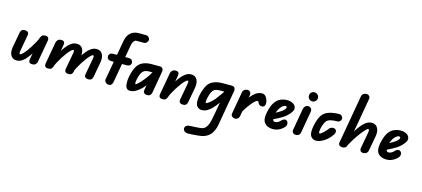

<svg xmlns="http://www.w3.org/2000/svg" viewBox="-69 -1259 4759 2166"><g transform="rotate(15 2310.5 -176.5)"><path d="M89 4Q53 4 33.5 -15.5Q14 -35 8 -65Q2 -95 8 -128L41 -308Q44 -325 54.5 -337.5Q65 -350 93 -350Q118 -350 129 -337Q140 -324 137 -306L103 -119Q101 -107 100 -96.5Q99 -86 101 -80Q103 -74 109 -74Q119 -74 136.5 -91Q154 -108 174.5 -135Q195 -162 215.5 -194.5Q236 -227 252.5 -258Q269 -289 277 -313L288 -195Q272 -168 251.5 -134Q231 -100 206.5 -68.5Q182 -37 152.5 -16.5Q123 4 89 4ZM268 0Q244 0 235 -13Q226 -26 230 -48L277 -313Q285 -330 294 -340Q303 -350 331 -350Q357 -350 366 -337Q375 -324 372 -306L325 -42Q324 -33 312 -16.5Q300 0 268 0Z M455 0Q430 0 420.5 -13Q411 -26 414 -44L461 -308Q463 -317 475 -333.5Q487 -350 518 -350Q564 -350 556 -302L509 -37Q502 -20 492.5 -10Q483 0 455 0ZM693 0Q668 0 657 -13Q646 -26 649 -44L683 -231Q686 -244 687 -254Q688 -264 686 -270Q684 -276 677 -276Q667 -276 649.5 -259Q632 -242 611.5 -215Q591 -188 570.5 -155.5Q550 -123 533.5 -92Q517 -61 509 -37L498 -155Q514 -182 534.5 -216Q555 -250 579.5 -281.5Q604 -313 633.5 -333.5Q663 -354 697 -354Q733 -354 752.5 -335Q772 -316 778 -285.5Q784 -255 778 -222L745 -42Q742 -26 731.5 -13Q721 0 693 0ZM924 0Q899 0 888 -13Q877 -26 880 -44L914 -231Q917 -244 918 -254Q919 -264 917 -270Q915 -276 908 -276Q898 -276 880.5 -259Q863 -242 842.5 -215Q822 -188 801.5 -155.5Q781 -123 764.5 -92Q748 -61 740 -37L729 -155Q745 -182 765.5 -216Q786 -250 810.5 -281.5Q835 -313 864.5 -333.5Q894 -354 928 -354Q964 -354 983.5 -335Q1003 -316 1009 -285.5Q1015 -255 1009 -222L976 -42Q973 -26 962.5 -13Q952 0 924 0Z M1164 0Q1139 0 1125 -17Q1111 -34 1114 -51L1197 -519Q1206 -567 1227 -595.5Q1248 -624 1276.5 -637Q1305 -650 1334 -650H1422Q1444 -650 1457.5 -637Q1471 -624 1471 -607Q1471 -590 1457.5 -575Q1444 -560 1422 -560H1334Q1321 -560 1308 -543Q1295 -526 1290 -502L1209 -44Q1206 -26 1195 -13Q1184 0 1164 0ZM1072 -307Q1072 -325 1085 -337.5Q1098 -350 1121 -350H1304Q1328 -350 1340.5 -337.5Q1353 -325 1353 -307Q1353 -288 1340 -276.5Q1327 -265 1304 -265H1121Q1098 -265 1085 -277Q1072 -289 1072 -307Z M1412 4Q1383 4 1369 -17Q1355 -38 1355 -85Q1355 -112 1361.5 -147.5Q1368 -183 1380 -217.5Q1392 -252 1407 -276Q1436 -319 1479 -334.5Q1522 -350 1564 -350H1650V-263H1564Q1545 -263 1522.5 -256Q1500 -249 1483 -224Q1474 -209 1466 -186.5Q1458 -164 1453.5 -141Q1449 -118 1449 -102Q1449 -98 1450 -91Q1451 -84 1455 -84Q1459 -84 1479.5 -101Q1500 -118 1540 -167Q1569 -203 1590.5 -238.5Q1612 -274 1631 -308H1699Q1686 -279 1668.5 -250Q1651 -221 1633 -192Q1615 -163 1597 -134Q1575 -97 1544 -65.5Q1513 -34 1478.5 -15Q1444 4 1412 4ZM1611 0Q1587 0 1575.5 -13.5Q1564 -27 1567 -44L1604 -252V-350H1669Q1689 -350 1700.5 -335Q1712 -320 1707 -295L1662 -37Q1660 -26 1649 -13Q1638 0 1611 0Z M2029 0Q2004 0 1993 -13Q1982 -26 1985 -44L2019 -231Q2022 -244 2023 -254Q2024 -264 2022 -270Q2020 -276 2013 -276Q2003 -276 1985.5 -259Q1968 -242 1947.5 -215Q1927 -188 1906.5 -155.5Q1886 -123 1869.5 -92Q1853 -61 1845 -37L1834 -155Q1850 -182 1870.5 -216Q1891 -250 1915.5 -281.5Q1940 -313 1969.5 -333.5Q1999 -354 2033 -354Q2069 -354 2088.5 -335Q2108 -316 2114 -285.5Q2120 -255 2114 -222L2081 -42Q2078 -26 2067.5 -13Q2057 0 2029 0ZM1791 0Q1766 0 1756.5 -13Q1747 -26 1750 -44L1797 -308Q1799 -317 1811 -333.5Q1823 -350 1854 -350Q1900 -350 1892 -302L1845 -37Q1838 -20 1828.5 -10Q1819 0 1791 0Z M2112 255Q2112 235 2128.5 223Q2145 211 2169 211Q2174 211 2190.5 210Q2207 209 2227.5 208Q2248 207 2266.5 205.5Q2285 204 2293 203Q2319 200 2333.5 190Q2348 180 2360 161Q2378 132 2388 87Q2398 42 2406 -6L2439 -192L2465 -350H2505Q2530 -350 2541.5 -335.5Q2553 -321 2548 -292L2496 2Q2486 60 2477 114Q2468 168 2442 210Q2423 242 2390 262.5Q2357 283 2313 289Q2301 291 2280.5 293Q2260 295 2238 296.5Q2216 298 2198 299Q2180 300 2173 300Q2143 300 2127.5 286.5Q2112 273 2112 255ZM2177 -85Q2177 -118 2184.5 -154Q2192 -190 2204.5 -222.5Q2217 -255 2232 -279Q2252 -308 2280 -323Q2308 -338 2339.5 -344Q2371 -350 2399 -350H2497V-263H2399Q2371 -263 2348 -257.5Q2325 -252 2308 -228Q2297 -213 2288.5 -187Q2280 -161 2275.5 -138.5Q2271 -116 2271 -108Q2271 -101 2272 -92.5Q2273 -84 2277 -84Q2282 -84 2298 -94Q2314 -104 2334.5 -122Q2355 -140 2373 -163Q2399 -196 2426 -235Q2453 -274 2474 -308H2538Q2504 -247 2470.5 -193.5Q2437 -140 2399 -92Q2384 -73 2362 -50.5Q2340 -28 2311.5 -12Q2283 4 2249 4Q2220 4 2198.5 -17Q2177 -38 2177 -85Z M2895 -211Q2878 -211 2866 -220Q2854 -229 2849 -244Q2848 -249 2843.5 -253.5Q2839 -258 2832 -258Q2821 -258 2796.5 -234.5Q2772 -211 2738.5 -164Q2705 -117 2665 -46L2675 -201Q2706 -244 2734.5 -278.5Q2763 -313 2794 -333.5Q2825 -354 2861 -354Q2886 -354 2901.5 -338Q2917 -322 2925 -299.5Q2933 -277 2933 -256Q2933 -235 2923 -223Q2913 -211 2895 -211ZM2638 0Q2619 0 2603.5 -13Q2588 -26 2592 -48L2638 -309Q2642 -329 2658.5 -339.5Q2675 -350 2691 -350Q2711 -350 2724 -335.5Q2737 -321 2732 -297L2687 -41Q2683 -21 2669 -10.5Q2655 0 2638 0Z M3077 4Q3051 4 3023 -6.5Q2995 -17 2977 -43.5Q2959 -70 2962 -117Q2965 -159 2979.5 -206.5Q2994 -254 3016 -285Q3043 -324 3081 -339Q3119 -354 3155 -354Q3199 -354 3229 -334Q3259 -314 3259 -280Q3259 -262 3242.5 -238Q3226 -214 3202 -192Q3178 -170 3154 -156Q3137 -146 3114 -133.5Q3091 -121 3064 -107.5Q3037 -94 3007 -80L3019 -157Q3028 -162 3044.5 -171.5Q3061 -181 3079.5 -191.5Q3098 -202 3111 -210Q3142 -228 3156 -245.5Q3170 -263 3170 -273Q3170 -278 3164.5 -282Q3159 -286 3152 -286Q3140 -286 3122 -272.5Q3104 -259 3091 -239Q3080 -222 3071.5 -201Q3063 -180 3058 -158.5Q3053 -137 3053 -118Q3053 -106 3060.5 -93Q3068 -80 3084 -80Q3097 -80 3108 -84.5Q3119 -89 3128.5 -96Q3138 -103 3144 -110Q3160 -129 3178 -134Q3196 -139 3210 -128Q3223 -118 3225 -97.5Q3227 -77 3212 -58Q3208 -53 3191 -37.5Q3174 -22 3145 -9Q3116 4 3077 4Z M3346 0Q3327 0 3314 -13.5Q3301 -27 3305 -49L3350 -305Q3354 -325 3368.5 -337.5Q3383 -350 3401 -350Q3420 -350 3434.5 -334.5Q3449 -319 3444 -294L3399 -37Q3395 -17 3379 -8.5Q3363 0 3346 0ZM3429 -413Q3408 -413 3392.5 -428.5Q3377 -444 3377 -466Q3377 -488 3392 -503.5Q3407 -519 3429 -519Q3450 -519 3466.5 -504Q3483 -489 3483 -466Q3483 -444 3467 -428.5Q3451 -413 3429 -413Z M3582 4Q3554 4 3531.5 -17.5Q3509 -39 3509 -85Q3509 -112 3515.5 -147.5Q3522 -183 3534 -217.5Q3546 -252 3561 -276Q3590 -320 3644 -337Q3698 -354 3762 -354Q3781 -354 3793.5 -341Q3806 -328 3806 -312Q3806 -295 3793.5 -282Q3781 -269 3762 -269Q3719 -269 3683.5 -260.5Q3648 -252 3632 -227Q3622 -212 3613.5 -189Q3605 -166 3600 -143Q3595 -120 3595 -104Q3595 -100 3596 -92.5Q3597 -85 3603 -85Q3612 -85 3626 -95.5Q3640 -106 3653.5 -120Q3667 -134 3678 -147Q3689 -160 3692 -164Q3706 -181 3727.5 -184.5Q3749 -188 3762 -178Q3776 -168 3776.5 -151Q3777 -134 3766 -117Q3743 -81 3711.5 -53.5Q3680 -26 3646.5 -11Q3613 4 3582 4Z M3891 0Q3871 0 3857 -12Q3843 -24 3847 -45L3946 -609Q3950 -630 3966 -641.5Q3982 -653 4000 -653Q4020 -653 4033.5 -639Q4047 -625 4042 -601L3943 -37Q3939 -18 3924 -9Q3909 0 3891 0ZM4134 0Q4112 0 4102.5 -13.5Q4093 -27 4096 -45L4130 -231Q4133 -244 4133 -254Q4133 -264 4130.5 -270Q4128 -276 4121 -276Q4113 -276 4092 -254Q4071 -232 4044.5 -197Q4018 -162 3991 -120Q3964 -78 3943 -37L3921 -122Q3939 -149 3961.5 -188Q3984 -227 4011.5 -265Q4039 -303 4072 -328.5Q4105 -354 4144 -354Q4178 -354 4197.5 -334.5Q4217 -315 4223.5 -285Q4230 -255 4224 -223L4190 -37Q4188 -26 4174.5 -13Q4161 0 4134 0Z M4403 4Q4377 4 4349 -6.5Q4321 -17 4303 -43.5Q4285 -70 4288 -117Q4291 -159 4305.5 -206.5Q4320 -254 4342 -285Q4369 -324 4407 -339Q4445 -354 4481 -354Q4525 -354 4555 -334Q4585 -314 4585 -280Q4585 -262 4568.5 -238Q4552 -214 4528 -192Q4504 -170 4480 -156Q4463 -146 4440 -133.5Q4417 -121 4390 -107.5Q4363 -94 4333 -80L4345 -157Q4354 -162 4370.5 -171.5Q4387 -181 4405.5 -191.5Q4424 -202 4437 -210Q4468 -228 4482 -245.5Q4496 -263 4496 -273Q4496 -278 4490.5 -282Q4485 -286 4478 -286Q4466 -286 4448 -272.5Q4430 -259 4417 -239Q4406 -222 4397.5 -201Q4389 -180 4384 -158.5Q4379 -137 4379 -118Q4379 -106 4386.5 -93Q4394 -80 4410 -80Q4423 -80 4434 -84.5Q4445 -89 4454.5 -96Q4464 -103 4470 -110Q4486 -129 4504 -134Q4522 -139 4536 -128Q4549 -118 4551 -97.5Q4553 -77 4538 -58Q4534 -53 4517 -37.5Q4500 -22 4471 -9Q4442 4 4403 4Z"/></g></svg>

Font: Edu QLD Beginners
Style: Regular
Weight: 400
Designer: Tina and Corey Anderson
Foundry: Google for Education
Version: Version 1.001